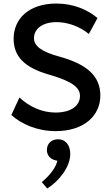

<svg xmlns="http://www.w3.org/2000/svg" viewBox="-20 -731 632 1085"><path d="M299 -606C362 -606 430 -582 482 -539L531 -629C477 -675 396 -711 299 -711C142 -711 57 -624 57 -512C57 -414 116 -350 255 -310C391 -271 432 -235 432 -189C432 -134 382 -95 294 -95C218 -95 147 -127 90 -180L44 -81C101 -30 190 10 294 10C456 10 547 -78 547 -191C547 -301 472 -368 316 -411C217 -438 172 -470 172 -515C172 -570 223 -606 299 -606ZM309 56C271 56 245 80 245 117C245 150 269 173 304 177C298 211 265 258 216 298L247 334C311 295 377 214 377 139C377 86 348 56 309 56Z"/></svg>

Font: Gully Medium
Style: Regular
Weight: 500
Designer: jaikishan Patel
Foundry: MagicType
Version: Version 1.000;Glyphs 3.2 (3242)